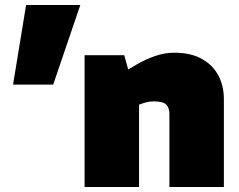

<svg xmlns="http://www.w3.org/2000/svg" viewBox="-20 -745 952 765"><path d="M32 -408 84 -725H300L192 -408ZM317 0V-525H475L491 -468L526 -489Q561 -509 598.5 -522Q636 -535 674 -535Q740 -535 784 -510.5Q828 -486 850 -444.5Q872 -403 872 -350V0H655V-292Q655 -315 642.5 -328Q630 -341 594 -341Q583 -341 573 -339.5Q563 -338 554 -335L534 -328V0Z"/></svg>

Font: REM Medium Black
Style: Regular
Weight: 900
Version: Version 1.005;gftools[0.9.28]